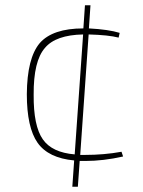

<svg xmlns="http://www.w3.org/2000/svg" viewBox="-20 -710 542 730"><path d="M431 -567Q393 -577 317 -579L285 -121H303Q376 -121 442 -133L448 -115Q373 -98 304 -98H283L276 0H255L262 -100Q164 -109 123 -167Q82 -225 82 -352Q83 -489 131 -546Q180 -602 297 -602L303 -690H324L318 -602Q393 -598 435 -585ZM296 -579Q192 -577 151 -528Q107 -478 108 -350Q107 -231 143 -180Q178 -130 264 -123Z"/></svg>

Font: Taylor Sans Thin
Style: Regular
Weight: 100
Italic angle: -8°
Designer: Natanael Gama
Version: Version 1.001 September 8, 2015